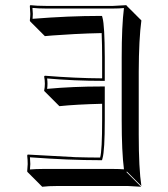

<svg xmlns="http://www.w3.org/2000/svg" viewBox="-20 -668 656 748"><path d="M376 -539.1Q324.2 -538.1 269 -535.2Q213.9 -532.2 184.1 -529.8L154.8 -527.3L98.1 -584L96.2 -587.9Q98.1 -604.5 98.1 -613.8Q98.1 -618.7 96.2 -645L98.1 -647.9Q123 -645 158.2 -645H420.9L472.2 -647.9L474.1 -645L530.8 -588.4Q521 -516.1 520.5 -388.7V-143.6Q520.5 -10.7 530.8 56.6L474.1 0L473.1 2.9L529.8 59.6Q527.8 59.6 477.5 56.6H204.6Q168.5 56.6 144.5 59.6L87.9 2.9L85.9 0Q85.9 0 87.9 -28.8Q87.9 -45.9 85.9 -62L87.9 -65.9Q87.9 -65.9 274.4 -55.7Q326.7 -54.2 370.1 -54.2Q377.9 -81.5 377.9 -200.2V-263.7Q275.9 -261.2 211.4 -254.4L154.8 -311L151.9 -314Q154.8 -328.1 154.8 -341.8Q154.8 -356.4 151.9 -370.1L154.8 -373Q273.9 -363.3 377.9 -362.8V-444.8Q377.9 -492.7 376 -539.1ZM388.2 -200.2Q388.2 -81.1 379.4 -51.3L377.4 -43.9H370.1Q247.6 -43.9 96.7 -55.2Q97.7 -40.5 98.1 -28.8Q98.1 -21 96.7 -7.8Q120.6 -9.8 147.9 -9.8H420.9Q444.3 -9.8 462.9 -8.3Q454.1 -76.2 454.1 -200.2V-444.8Q454.1 -566.9 462.9 -636.7Q444.8 -634.8 420.9 -634.8H158.2Q129.9 -634.8 106.4 -637.2Q107.9 -620.1 107.9 -613.8Q107.9 -604.5 106.9 -594.7Q248 -606 370.1 -606H377.4L379.4 -598.6Q387.7 -569.3 388.2 -444.8V-353H377.9Q269.5 -353 163.6 -362.3Q165 -351.6 165 -341.8Q165 -331.5 163.6 -321.8Q262.7 -331.1 377.9 -331.1H388.2Z"/></svg>

Font: Linux Biolinum Shadow O
Style: Regular
Weight: 400
Designer: Philipp H. Poll
Foundry: Philipp H. Poll
Version: Version 1.0.4